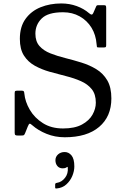

<svg xmlns="http://www.w3.org/2000/svg" viewBox="-20 -780 712 1112"><path d="M539.5 -523.5C540.2 -515.2 540.8 -510 541.5 -508C542.2 -506 547 -505 556 -505H578C584.3 -505 588.8 -505.6 591.2 -506.8C593.8 -507.9 595 -511.7 595 -518V-733.5C595 -740.2 594.2 -744.6 592.8 -746.8C591.2 -748.9 587.3 -750 581 -750H549C543 -750 539.2 -748 537.5 -744L522 -708.5C518.3 -699.5 514.5 -695.2 510.5 -695.5C506.5 -695.8 501.7 -698.5 496 -703.5C476 -720.8 452.1 -734.6 424.2 -744.8C396.4 -754.9 366.7 -760 335 -760C291.3 -760 251.3 -752.7 215 -738C178.7 -723.3 149.6 -700.8 127.8 -670.5C105.9 -640.2 95 -601.7 95 -555C95 -515 102.9 -482.7 118.8 -458C134.6 -433.3 155.6 -413.8 181.8 -399.2C207.9 -384.8 236.7 -373.1 268 -364.2C299.3 -355.4 330.7 -347.1 362 -339.2C393.3 -331.4 422.1 -321.8 448.2 -310.2C474.4 -298.8 495.4 -283.2 511.2 -263.8C527.1 -244.2 535 -218 535 -185C535 -162 528.6 -139 515.8 -116C502.9 -93 482.6 -73.9 454.8 -58.8C426.9 -43.6 390.3 -36 345 -36C299.7 -36 260.8 -46.2 228.5 -66.8C196.2 -87.2 170.9 -113 152.8 -144C134.6 -175 124 -206.3 121 -238C120.7 -243.7 119.6 -247.9 117.8 -250.8C115.9 -253.6 111.7 -255 105 -255H84C77 -255 72.1 -254.4 69.2 -253.2C66.4 -252.1 65 -248 65 -241V-12C65 -4.7 66.2 0 68.8 2C71.2 4 76.3 5 84 5H99.5C109.2 5 115.2 4.3 117.8 3C120.2 1.7 122.8 -2.3 125.5 -9L141 -47.5C145 -57.5 148.5 -62.8 151.5 -63.5C154.5 -64.2 159.7 -61.2 167 -54.5C189.7 -34.5 217.2 -17.9 249.8 -4.8C282.2 8.4 317.3 15 355 15C440.7 15 507.1 -5 554.2 -45C601.4 -85 625 -140 625 -210C625 -253 617.1 -287.9 601.2 -314.8C585.4 -341.6 564.4 -363 538.2 -379C512.1 -395 483.3 -407.8 452 -417.5C420.7 -427.2 389.3 -435.9 358 -443.8C326.7 -451.6 297.9 -460.7 271.8 -471C245.6 -481.3 224.6 -495.4 208.8 -513.2C192.9 -531.1 185 -555 185 -585C185 -619.7 197.2 -649 221.5 -673C245.8 -697 287 -709 345 -709C381 -709 413.2 -701.1 441.5 -685.2C469.8 -669.4 492.6 -647.6 509.8 -619.8C526.9 -591.9 536.8 -559.8 539.5 -523.5ZM301 148C301 161.3 304.8 172.5 312.2 181.5C319.8 190.5 330.2 195 343.5 195C352.5 195 359.3 193.3 364 190C366.3 188.3 368.2 187.2 369.8 186.5C371.2 185.8 372.2 187.2 372.5 190.5C374.8 213.5 369.5 233.3 356.5 250C343.5 266.7 327.8 276.3 309.5 279C302.8 280 299.5 283 299.5 288V305.5C299.5 308.8 300.2 310.8 301.8 311.2C303.2 311.8 305.5 311.8 308.5 311.5C330.5 309.5 349.1 301.7 364.2 288C379.4 274.3 390.9 258 398.8 239C406.6 220 410.5 201.7 410.5 184C410.5 154.7 405.1 133.4 394.2 120.2C383.4 107.1 370.2 100.5 354.5 100.5C339.2 100.5 326.4 105.1 316.2 114.2C306.1 123.4 301 134.7 301 148Z"/></svg>

Font: Besley*
Style: Regular
Weight: 400
Designer: Owen Earl
Foundry: indestructible type*
Version: Version 3.000; ttfautohint (v1.8.3)